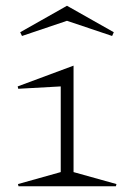

<svg xmlns="http://www.w3.org/2000/svg" viewBox="-20 -653 451 673"><path d="M237.8 -49.8 388.2 -7.8 386.2 0H44.9L43 -7.8L192.9 -49.8V-350.1L43.9 -341.8L42 -350.1L237.8 -422.9ZM50.8 -540 214.8 -632.8 378.9 -540 373 -526.9 214.8 -580.1 57.1 -526.9Z"/></svg>

Font: Halibut Exp Thin
Style: Regular
Weight: 250
Width: 7
Designer: Matteo Maggi
Foundry: Collletttivo
Version: Version 3.080 | FøM Fix